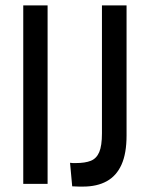

<svg xmlns="http://www.w3.org/2000/svg" viewBox="-20 -680 552 710"><path d="M66 0V-660H156V0ZM247 9 239 -78Q244 -77 249.5 -77Q255 -77 260 -77Q295 -77 316 -85.5Q337 -94 347 -117.5Q357 -141 357 -187V-660H448V-179Q448 -113 429.5 -71.5Q411 -30 375 -10Q339 10 287 10Q280 10 272 10Q264 10 247 9Z"/></svg>

Font: Bricolage Grotesque Condensed
Style: Regular
Weight: 400
Width: 3
Designer: Mathieu Triay
Foundry: Atelier Triay
Version: Version 1.000;gftools[0.9.30]